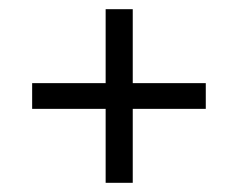

<svg xmlns="http://www.w3.org/2000/svg" viewBox="-20 -495 518 418"><path d="M428 -314V-258H269V-97H210V-258H50V-314H210V-475H269V-314Z"/></svg>

Font: Karma
Style: Regular
Weight: 400
Designer: Joana Correia
Foundry: Indian Type Foundry
Version: Version 1.202;PS 1.0;hotconv 1.0.78;makeotf.lib2.5.61930; tt